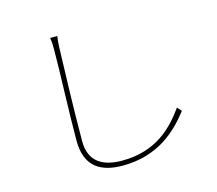

<svg xmlns="http://www.w3.org/2000/svg" viewBox="-111 -905 1222 1082"><g transform="rotate(-15 500.0 -364.5)"><path d="M309 -765H267C271 -746 272 -723 272 -697C272 -573 261 -329 261 -167C261 -11 354 36 478 36C689 36 806 -82 878 -176L856 -201C785 -102 682 8 481 8C369 8 291 -36 291 -155C291 -329 299 -579 303 -697C304 -723 305 -741 309 -765Z"/></g></svg>

Font: Harano Aji Gothic TW ExtraLight
Style: Regular
Weight: 250
Foundry: Masamichi Hosoda
Version: HaranoAjiGothicTW-ExtraLight version 20230610;ttx 4.39.4